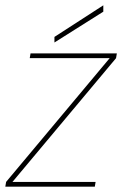

<svg xmlns="http://www.w3.org/2000/svg" viewBox="-28 -703 460 723"><path d="M-8 0 -5 -18 385 -484H84L87 -502H412L409 -484L19 -18H332L329 0ZM177 -543V-564L361 -683V-659Z"/></svg>

Font: DM Sans 16pt Thin
Style: Italic
Weight: 250
Italic angle: -10°
Version: Version 4.004;gftools[0.9.30]